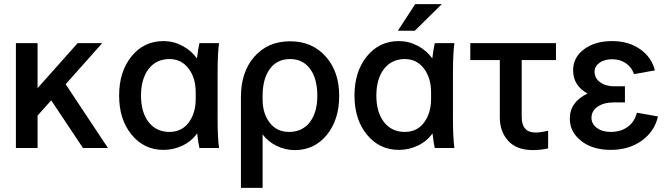

<svg xmlns="http://www.w3.org/2000/svg" viewBox="-20 -717 3240 930"><path d="M57 -508H162V-290L356 -508H475L298 -309L503 0H382L228 -231L162 -157V0H57Z M772 -518Q820 -518 863.5 -495Q907 -472 934 -434Q939 -477 946 -508H1041Q1034 -460 1034 -360V-148Q1034 -48 1041 0H946Q941 -19 935 -71Q908 -33 864.5 -12Q821 9 772 9Q678 9 617.5 -64.5Q557 -138 557 -254Q557 -370 617 -444Q677 -518 772 -518ZM801 -78Q860 -78 894 -123.5Q928 -169 928 -238V-270Q928 -340 893 -385.5Q858 -431 801 -431Q737 -431 700 -383Q663 -335 663 -254Q663 -173 700 -125.5Q737 -78 801 -78Z M1252 -253Q1252 -335 1287 -383Q1322 -431 1385 -431Q1447 -431 1482 -383.5Q1517 -336 1517 -253Q1517 -172 1480.5 -125Q1444 -78 1380 -78Q1321 -78 1286.5 -122.5Q1252 -167 1252 -235ZM1147 193H1252V-66Q1278 -31 1320 -10.5Q1362 10 1408 10Q1503 10 1563 -63.5Q1623 -137 1623 -253Q1623 -370 1557.5 -443.5Q1492 -517 1385 -517Q1278 -517 1212.5 -443Q1147 -369 1147 -247Z M1912 -518Q1960 -518 2003.5 -495Q2047 -472 2074 -434Q2079 -477 2086 -508H2181Q2174 -460 2174 -360V-148Q2174 -48 2181 0H2086Q2081 -19 2075 -71Q2048 -33 2004.5 -12Q1961 9 1912 9Q1818 9 1757.5 -64.5Q1697 -138 1697 -254Q1697 -370 1757 -444Q1817 -518 1912 -518ZM1941 -78Q2000 -78 2034 -123.5Q2068 -169 2068 -238V-270Q2068 -340 2033 -385.5Q1998 -431 1941 -431Q1877 -431 1840 -383Q1803 -335 1803 -254Q1803 -173 1840 -125.5Q1877 -78 1941 -78ZM1907 -568 1991 -697H2120L1989 -568Z M2401 -148V-426H2258V-508H2673V-426H2507V-151Q2507 -75 2574 -75Q2599 -75 2635 -84V2Q2598 10 2561 10Q2482 10 2441.5 -35Q2401 -80 2401 -148Z M2955 -221Q2905 -221 2875 -200.5Q2845 -180 2845 -146Q2845 -117 2871 -97.5Q2897 -78 2938 -78Q2987 -78 3020.5 -102.5Q3054 -127 3065 -171L3167 -153Q3151 -81 3089 -36Q3027 9 2938 9Q2850 9 2795 -34.5Q2740 -78 2740 -142Q2740 -223 2826 -264Q2756 -302 2756 -377Q2756 -439 2809 -478.5Q2862 -518 2945 -518Q3025 -518 3081 -478.5Q3137 -439 3152 -376L3051 -358Q3040 -391 3012 -410.5Q2984 -430 2945 -430Q2908 -430 2884 -413Q2860 -396 2860 -370Q2860 -338 2887 -318.5Q2914 -299 2955 -299H3007V-221Z"/></svg>

Font: LT Superior Semi-bold
Style: Regular
Weight: 600
Designer: Daniel Lyons
Foundry: LyonsType
Version: Version 1.0